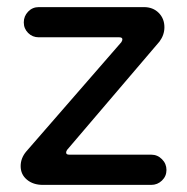

<svg xmlns="http://www.w3.org/2000/svg" viewBox="-20 -519 526 540"><path d="M38.1 -51.8Q38.1 -74.2 53.7 -92.8L321.3 -400.4Q324.2 -405.3 324.2 -408.2Q324.2 -414.1 315.4 -414.1H88.9Q71.3 -414.1 59.1 -426.3Q46.9 -438.5 46.9 -456.1Q46.9 -473.6 59.1 -486.3Q71.3 -499 88.9 -499H384.8Q410.2 -499 426.3 -482.9Q442.4 -466.8 442.4 -442.4Q442.4 -420.9 428.7 -402.3L168.9 -97.7Q166 -93.8 166 -89.8Q166 -84 174.8 -84H405.3Q422.9 -84 435.5 -71.3Q448.2 -58.6 448.2 -41Q448.2 -23.4 435.5 -11.2Q422.9 1 405.3 1H100.6Q73.2 1 55.7 -13.7Q38.1 -28.3 38.1 -51.8Z"/></svg>

Font: jf-openhuninn-2.0
Style: Regular
Weight: 400
Designer: [Kosugi Maru]
Designed by MOTOYA      

[Varela Round]
Joe Prince (Latin component); Avraham Cornfeld (Hebrew component)
Foundry: justfont CO.,LTD.
Version: 2.0